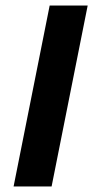

<svg xmlns="http://www.w3.org/2000/svg" viewBox="-20 -672 336 692"><path d="M29 0 159 -652H296L166 0Z"/></svg>

Font: Source Sans 3 ExtraLight
Style: Bold Italic
Weight: 700
Italic angle: -11°
Version: Version 3.052;hotconv 1.1.0;makeotfexe 2.6.0